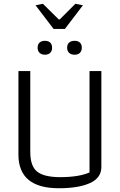

<svg xmlns="http://www.w3.org/2000/svg" viewBox="-20 -992 639 1021"><path d="M169 -964 208 -972 292 -889H298L381 -972L421 -964L325 -838H265ZM180 -738Q180 -756 190.5 -765.5Q201 -775 219 -775Q237 -775 247 -765.5Q257 -756 257 -738Q257 -721 247 -711Q237 -701 219 -701Q201 -701 190.5 -711Q180 -721 180 -738ZM337 -738Q337 -756 347.5 -765.5Q358 -775 377 -775Q395 -775 405 -765.5Q415 -756 415 -738Q415 -721 405 -711Q395 -701 377 -701Q358 -701 347.5 -711Q337 -721 337 -738ZM78 -170V-614H141V-184Q141 -108 178 -79Q215 -50 300 -50Q399 -50 456 -75V-614H519V-104Q519 -46 458.5 -18.5Q398 9 293 9Q78 9 78 -170Z"/></svg>

Font: Athiti
Style: Regular
Weight: 400
Designer: CadsonDemak Team
Foundry: CadsonDemak
Version: Version 1.033